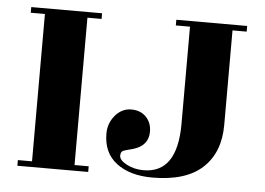

<svg xmlns="http://www.w3.org/2000/svg" viewBox="-44 -617 931 675"><g transform="rotate(5 421.0 -280.0)"><path d="M802 -560V-540H752V-206Q752 -109 693 -54.5Q634 0 516 0Q437 0 389.5 -36Q342 -72 342 -140Q342 -177 365.5 -204.5Q389 -232 422 -232Q455 -232 474.5 -211.5Q494 -191 494 -160Q494 -111 442 -95Q436 -93 425.5 -90.5Q415 -88 410 -86Q397 -83 397 -67Q397 -51 423.5 -37Q450 -23 483 -23Q602 -23 602 -197V-540H552V-560ZM290 -560V-540H240V-20H290V0H40V-20H90V-540H40V-560Z"/></g></svg>

Font: Rozha One
Style: Regular
Weight: 400
Designer: Tim Donaldson, Indian Type Foundry
Foundry: Indian Type Foundry
Version: Version 1.301;PS 1.0;hotconv 1.0.78;makeotf.lib2.5.61930; tt